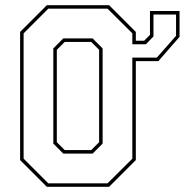

<svg xmlns="http://www.w3.org/2000/svg" viewBox="-20 -720 712 740"><path d="M229.5 -141.5H331.5L362 -172V-528L331.5 -558.5H229.5L199 -528V-172ZM166 -13.5H394.5L490 -108.5V-591.5L394.5 -686.5H166L71 -591.5V-108.5ZM224 -128 185.5 -166.5V-533.5L224 -572H337L375.5 -533.5V-166.5L337 -128ZM571.5 -664V-579.5L542.5 -549.5H490V-498H584.5L658.5 -582V-664ZM558 -677.5H672V-578L590.5 -484.5H503.5V-103L400.5 0H160.5L57.5 -103V-597L160.5 -700H400.5L503.5 -597V-563H535.5L558 -585.5Z"/></svg>

Font: Tourney Thin Thin
Style: Regular
Weight: 250
Version: Version 1.015